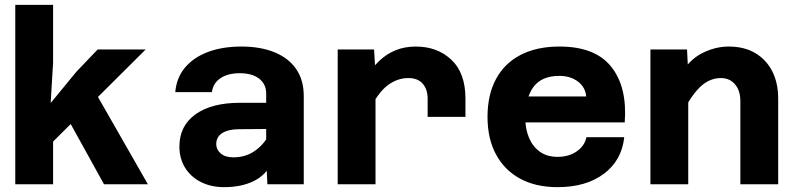

<svg xmlns="http://www.w3.org/2000/svg" viewBox="-20 -760 3290 792"><path d="M43 0V-740H199V-502L189 -335L295 -464L383 -556H581L199 -176V0ZM409 0 232 -320 375 -376 590 0Z M1083 0 1078 -100V-374Q1078 -413 1049 -435.5Q1020 -458 969 -458Q920 -458 889.5 -437.5Q859 -417 854 -380H703Q708 -439 743 -481Q778 -523 837.5 -545.5Q897 -568 976 -568Q1054 -568 1112 -544.5Q1170 -521 1201.5 -475.5Q1233 -430 1233 -364V0ZM905 12Q850 12 808 -9.5Q766 -31 743 -69Q720 -107 720 -155Q720 -241 786.5 -288.5Q853 -336 970 -336H1093V-228L966 -227Q923 -227 897.5 -211.5Q872 -196 872 -165Q872 -143 890.5 -127Q909 -111 943 -111Q990 -111 1026.5 -134.5Q1063 -158 1087 -199L1104 -94Q1079 -39 1027.5 -13.5Q976 12 905 12Z M1744 -278V-353Q1744 -391 1724 -414.5Q1704 -438 1664 -438Q1619 -438 1579 -408Q1539 -378 1503 -304L1487 -435Q1513 -479 1544 -508.5Q1575 -538 1612.5 -553Q1650 -568 1695 -568Q1784 -568 1842 -513.5Q1900 -459 1900 -353V-278ZM1373 0V-556H1523L1529 -456V0Z M2280 12Q2190 12 2125.5 -23Q2061 -58 2026 -123Q1991 -188 1991 -278Q1991 -369 2026 -434Q2061 -499 2127.5 -533.5Q2194 -568 2288 -568Q2435 -568 2501.5 -484.5Q2568 -401 2557 -255H2115L2116 -362H2398Q2395 -400 2364 -423.5Q2333 -447 2287 -447Q2215 -447 2181 -402Q2147 -357 2147 -271Q2147 -228 2162 -192Q2177 -156 2206.5 -134.5Q2236 -113 2280 -113Q2327 -113 2359.5 -136Q2392 -159 2399 -194H2555Q2545 -99 2471.5 -43.5Q2398 12 2280 12Z M3034 0V-343Q3034 -386 3012 -412Q2990 -438 2954 -438Q2913 -438 2878.5 -410.5Q2844 -383 2806 -316L2784 -448Q2822 -513 2876 -540.5Q2930 -568 2986 -568Q3050 -568 3095.5 -541Q3141 -514 3165.5 -466Q3190 -418 3190 -353V0ZM2663 0V-556H2814L2819 -457V0Z"/></svg>

Font: Azeret Mono
Style: Bold
Weight: 700
Designer: Martin Vácha
Foundry: Displaay
Version: Version 1.002